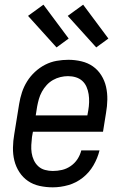

<svg xmlns="http://www.w3.org/2000/svg" viewBox="-20 -794 540 822"><path d="M206 8Q177 8 149.5 2Q122 -4 100 -19Q78 -34 63 -57Q48 -80 41.5 -106.5Q35 -133 35.5 -162Q36 -191 41 -219L62 -349Q66 -374 74 -398.5Q82 -423 96 -445.5Q110 -468 130 -486.5Q150 -505 173.5 -517Q197 -529 222.5 -533.5Q248 -538 273 -538Q301 -538 328.5 -531.5Q356 -525 377.5 -510Q399 -495 413.5 -472Q428 -449 434 -422.5Q440 -396 439.5 -367.5Q439 -339 434 -311L421 -230H121L117 -208Q115 -191 114 -173.5Q113 -156 115.5 -139.5Q118 -123 125 -108Q132 -93 144 -82Q156 -71 172.5 -66.5Q189 -62 206 -62Q226 -62 245.5 -66.5Q265 -71 282.5 -83Q300 -95 311.5 -112.5Q323 -130 328 -150H406Q398 -117 380 -86Q362 -55 334 -33Q306 -11 272.5 -1.5Q239 8 206 8ZM133 -300H354L358 -322Q361 -339 361.5 -356.5Q362 -374 359.5 -390.5Q357 -407 350.5 -422Q344 -437 332.5 -447.5Q321 -458 305 -463Q289 -468 271 -468Q255 -468 238.5 -464Q222 -460 207 -451.5Q192 -443 180 -430Q168 -417 159.5 -401.5Q151 -386 146.5 -370Q142 -354 139 -338ZM392 -591 270 -726 336 -774 444 -629ZM222 -591 100 -726 166 -774 274 -629Z"/></svg>

Font: Iosevka Slab Oblique
Style: Regular
Weight: 400
Italic angle: -9°
Monospace: yes
Designer: Belleve Invis
Foundry: Belleve Invis
Version: Version 11.1.1; ttfautohint (v1.8.3)